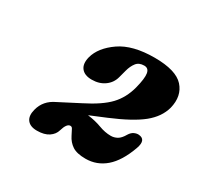

<svg xmlns="http://www.w3.org/2000/svg" viewBox="-96 -831 640 621"><g transform="rotate(30 224.0 -520.5)"><path d="M65.5 -378Q75.5 -416.5 114 -434.5L188.5 -473Q247.5 -502.5 275.2 -531.8Q303 -561 314.5 -605Q324.5 -644 321.5 -661.5Q318.5 -679 302 -679Q282.5 -679 272.8 -666.2Q263 -653.5 258 -634.5L250.5 -606.5Q244.5 -583 224.8 -568.8Q205 -554.5 177 -554.5Q150 -554.5 138 -569.8Q126 -585 133 -612.5Q144 -653.5 190.5 -685.8Q237 -718 318.5 -718Q398.5 -718 427.5 -685.8Q456.5 -653.5 444 -603.5Q433.5 -565 396.8 -535.2Q360 -505.5 283.5 -473.5L224.5 -449Q253 -445.5 276.2 -436.8Q299.5 -428 321.5 -428Q333.5 -428 344.8 -434.2Q356 -440.5 366 -458Q372.5 -468.5 381.2 -472.8Q390 -477 398 -476.5Q428 -474.5 414.5 -436.5Q393.5 -378 361.5 -350.5Q329.5 -323 287.5 -323Q255 -323 238 -334.2Q221 -345.5 211.5 -365Q204.5 -378 201.5 -384.5Q198.5 -391 192.5 -391Q179 -391 170.5 -361.5Q166 -345 149.8 -334Q133.5 -323 106 -323Q80.5 -323 69.5 -337.5Q58.5 -352 65.5 -378Z"/></g></svg>

Font: Fraunces 72pt S100
Style: Bold Italic
Weight: 700
Italic angle: -16°
Version: Version 1.000; ttfautohint (v1.8.3)